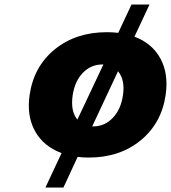

<svg xmlns="http://www.w3.org/2000/svg" viewBox="-20 -694 760 854"><path d="M111.8 -272Q130.4 -398.9 224.1 -474.9Q317.9 -550.8 455.1 -550.8Q481.4 -550.8 505.9 -547.9L564.9 -673.8H645L578.1 -530.8Q656.7 -501.5 693.6 -433.6Q730.5 -365.7 716.8 -272Q698.7 -146 605.5 -69.6Q512.2 6.8 375 6.8Q349.6 6.8 325.2 3.9L262.2 140.1H182.1L253.9 -13.2Q173.8 -42.5 136 -110.4Q98.1 -178.2 111.8 -272ZM303.2 -270Q293 -199.7 324.2 -162.1L439.9 -407.2H435.1Q384.3 -407.2 348.4 -369.9Q312.5 -332.5 303.2 -270ZM390.1 -131.8H395Q445.3 -131.8 481.4 -169.4Q517.6 -207 526.9 -270Q537.1 -338.4 504.9 -377Z"/></svg>

Font: Trueno ExtraBold
Style: Italic
Weight: 800
Designer: Julieta Ulanovsky
Foundry: Julieta Ulanovsky
Version: Version 3.001b | FøM Fix